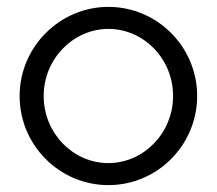

<svg xmlns="http://www.w3.org/2000/svg" viewBox="-20 -538 631 558"><path d="M553 -259C553 -402 437 -518 295 -518C154 -518 37 -402 37 -259C37 -116 153 0 295 0C438 0 553 -117 553 -259ZM483 -259C483 -151 397 -64 295 -64C193 -64 107 -150 107 -259C107 -368 194 -454 295 -454C397 -454 483 -368 483 -259Z"/></svg>

Font: LilGrotesk
Style: Regular
Weight: 400
Designer: Bastien Sozeau
Foundry: NBR — Bastien Sozeau
Version: Version 2.001